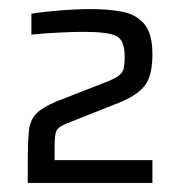

<svg xmlns="http://www.w3.org/2000/svg" viewBox="-20 -822 396 422"><path d="M41 -420V-466Q41 -509 43.5 -533.5Q46 -558 59.5 -572Q73 -586 104 -599L209 -640Q230 -648 239.5 -654.5Q249 -661 251.5 -670.5Q254 -680 254 -698Q254 -734 235.5 -743Q217 -752 164 -752Q143 -752 111 -750.5Q79 -749 49 -746V-792Q74 -796 111 -799Q148 -802 180 -802Q217 -802 247.5 -796.5Q278 -791 296.5 -770Q315 -749 315 -703Q315 -655 298 -633.5Q281 -612 241 -596L125 -550Q108 -543 104 -534.5Q100 -526 100 -499V-470H315V-420Z"/></svg>

Font: Saira
Style: Regular
Weight: 400
Designer: Hector Gatti with collaboration of the Omnibus-Type team
Foundry: Omnibus-Type
Version: Version 1.100; ttfautohint (v1.8.3)